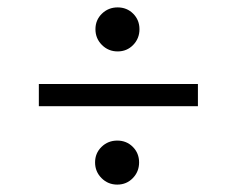

<svg xmlns="http://www.w3.org/2000/svg" viewBox="-20 -543 640 519"><path d="M298 -404Q273 -404 255.5 -421.5Q238 -439 238 -464Q238 -489 255.5 -506Q273 -523 298 -523Q323 -523 340 -506Q357 -489 357 -464Q357 -439 340 -421.5Q323 -404 298 -404ZM85 -316H515V-256H85ZM297 -44Q272 -44 254.5 -61.5Q237 -79 237 -104Q237 -129 254.5 -146Q272 -163 297 -163Q322 -163 339 -146Q356 -129 356 -104Q356 -79 339 -61.5Q322 -44 297 -44Z"/></svg>

Font: Bentinck
Style: Regular
Weight: 400
Designer: Jörg Drees
Foundry: Jörg Drees
Version: Version 1.000; ttfautohint (v1.8.4.7-5d5b)